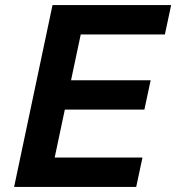

<svg xmlns="http://www.w3.org/2000/svg" viewBox="-20 -735 693 755"><path d="M35.5 0 186.5 -715H653L628.4 -599.6H297.5L195 -115.4H540.2L515.6 0ZM224.7 -304.1 249.3 -419.5H572.4L547.8 -304.1Z"/></svg>

Font: Wix Madefor Text
Style: Italic
Weight: 400
Italic angle: -12°
Designer: Dalton Maag Ltd
Foundry: Dalton Maag Ltd
Version: Version 3.100